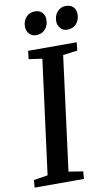

<svg xmlns="http://www.w3.org/2000/svg" viewBox="-103 -999 602 1050"><g transform="rotate(-10 198.5 -474.5)"><path d="M1 0 4.5 -41.5 82.5 -54 165 -687 90.5 -697.5 96 -743H365.5L361 -697.5L280.5 -687L198.5 -54L278 -41.5L275 0ZM154 -819.5Q131.5 -819.5 116.2 -836.2Q101 -853 101.5 -877.5Q102.5 -909 121.2 -929Q140 -949 168.5 -949Q195.5 -949 210 -933Q224.5 -917 224 -893.5Q223.5 -861 204.8 -840.2Q186 -819.5 154 -819.5ZM327 -819.5Q304.5 -819.5 289.5 -836.2Q274.5 -853 275 -877.5Q276 -909 294.5 -929Q313 -949 341 -949Q368 -949 382.8 -933Q397.5 -917 397 -893.5Q396.5 -861 377.8 -840.2Q359 -819.5 327 -819.5Z"/></g></svg>

Font: Merriweather Light 18pt Medium
Style: Italic
Weight: 500
Italic angle: -7.8°
Version: Version 2.101